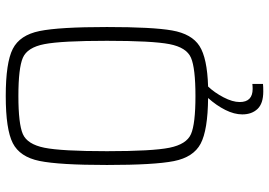

<svg xmlns="http://www.w3.org/2000/svg" viewBox="-154 -582 936 668"><g transform="rotate(-90 314.0 -248.0)"><path d="M347 8Q326 30 309.5 61.5Q293 93 293 118Q293 163 339 163Q348 163 356 162V199Q346 200 330 200Q288 200 269 180Q250 160 250 127Q250 99 265.5 68Q281 37 307 8Q195 7 148 -18Q101 -43 87.5 -111Q74 -179 74 -344Q74 -510 88 -578.5Q102 -647 150 -671.5Q198 -696 314 -696Q430 -696 478 -671.5Q526 -647 540 -578.5Q554 -510 554 -344Q554 -185 542 -117Q530 -49 488 -22Q446 5 347 8ZM314 -36Q411 -36 447 -51.5Q483 -67 494.5 -126.5Q506 -186 506 -344Q506 -502 494.5 -561.5Q483 -621 447 -636.5Q411 -652 314 -652Q217 -652 181.5 -636.5Q146 -621 134 -561.5Q122 -502 122 -344Q122 -186 134 -126.5Q146 -67 181.5 -51.5Q217 -36 314 -36Z"/></g></svg>

Font: Saira Semi Condensed ExtraLight
Style: Regular
Weight: 200
Width: 4
Designer: Hector Gatti with collaboration of the Omnibus-Type team
Foundry: Omnibus-Type
Version: Version 1.001; ttfautohint (v1.8)